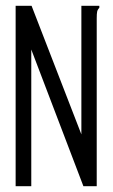

<svg xmlns="http://www.w3.org/2000/svg" viewBox="-20 -643 390 663"><path d="M34 -623H89L261 -179V-623H323V-616Q317 -610 315.5 -603Q314 -596 314 -579V0H268L88 -472V0H34Z"/></svg>

Font: Inconsolata ExtraCondensed
Style: Regular
Weight: 400
Width: 2
Monospace: yes
Designer: Raph Levien, Cyreal, Brenton Simpson
Foundry: Raph Levien, Cyreal, Google
Version: Version 3.001; ttfautohint (v1.8.2.53-6de2)